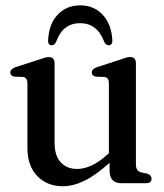

<svg xmlns="http://www.w3.org/2000/svg" viewBox="-20 -668 598 700"><path d="M80 -128.5V-364.5Q80 -384.5 64.5 -387.5L32 -388.5Q17.5 -392 17.5 -403.5Q17.5 -416 36 -423L121.5 -450.5Q147 -460 157.5 -460Q179 -460 179 -437V-147.5Q179 -100 201.5 -76Q224 -52 261.5 -52Q286 -52 313.5 -64.5Q341 -77 371 -104L377 -109.5V-364.5Q377 -384.5 361.5 -387.5L329 -388.5Q314.5 -392 314.5 -403.5Q314.5 -416 333 -423L418 -450.5Q431 -455.5 439.2 -457.8Q447.5 -460 454.5 -460Q475.5 -460 475.5 -437V-69Q475.5 -44.5 494.5 -39.5L517 -35Q532.5 -29 532.5 -16.5Q532.5 0 511.5 0H423Q379.5 0 379.5 -46.5V-74.5Q329 -29 288 -9Q247 11 209 11Q152 11 116 -26Q80 -63 80 -128.5ZM272.5 -583.5Q241.5 -583.5 219.8 -567.5Q198 -551.5 184.5 -515.5Q178.5 -503 169 -503Q153.5 -503 155.5 -523.5Q159 -582 191 -615.2Q223 -648.5 272.5 -648.5Q321.5 -648.5 353.5 -615.2Q385.5 -582 389.5 -523.5Q391 -503 375.5 -503Q366.5 -503 360 -515.5Q334.5 -583.5 272.5 -583.5Z"/></svg>

Font: Fraunces 72pt S050
Style: Regular
Weight: 400
Version: Version 1.000; ttfautohint (v1.8.3)